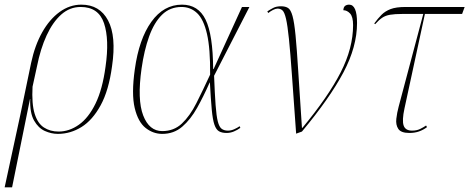

<svg xmlns="http://www.w3.org/2000/svg" viewBox="-66 -566 2019 826"><path d="M-46 240 21 -70 68 -296Q84 -371 115.5 -427Q147 -483 190.5 -514.5Q234 -546 284 -546Q363 -546 399 -478Q435 -410 416 -281Q402 -177 367 -113Q332 -49 284.5 -19.5Q237 10 183 10Q155 10 127 -2.5Q99 -15 80.5 -47.5Q62 -80 64 -140H63L-14 240ZM186 0Q232 0 273.5 -29.5Q315 -59 345 -120.5Q375 -182 388 -279Q405 -396 381.5 -466Q358 -536 281 -536Q234 -536 197.5 -503.5Q161 -471 134.5 -413.5Q108 -356 93 -280L74 -193Q70 -119 83 -77Q96 -35 123 -17.5Q150 0 186 0Z M632 10Q593 10 560.5 -15.5Q528 -41 513.5 -101.5Q499 -162 514 -268Q532 -398 585 -472Q638 -546 717 -546Q787 -546 818.5 -481.5Q850 -417 851 -269H853L975 -536H1007L855 -240Q858 -162 861.5 -114.5Q865 -67 871 -43.5Q877 -20 887.5 -12Q898 -4 915 -4Q928 -4 941.5 -10Q955 -16 965 -23L968 -16Q956 -7 940.5 -0.5Q925 6 909 6Q889 6 876.5 -1Q864 -8 856.5 -29.5Q849 -51 845 -94.5Q841 -138 837 -211H836Q810 -152 782 -102Q754 -52 718 -21Q682 10 632 10ZM632 -2Q682 -2 716.5 -34.5Q751 -67 779 -122.5Q807 -178 838 -245Q839 -357 824.5 -420Q810 -483 782 -509.5Q754 -536 715 -536Q665 -536 631 -502.5Q597 -469 575.5 -409Q554 -349 543 -271Q524 -137 550 -69.5Q576 -2 632 -2Z M1208 9Q1197 -143 1190 -242Q1183 -341 1177 -399Q1171 -457 1164.5 -485Q1158 -513 1149.5 -521Q1141 -529 1128 -529Q1120 -529 1109 -523.5Q1098 -518 1088 -510L1084 -517Q1096 -525 1109.5 -532Q1123 -539 1143 -539Q1162 -539 1173.5 -531.5Q1185 -524 1192.5 -497Q1200 -470 1205.5 -413.5Q1211 -357 1217 -260.5Q1223 -164 1233 -16H1235Q1346 -150 1399.5 -254.5Q1453 -359 1453 -458Q1453 -494 1440 -508Q1427 -522 1411 -522Q1412 -536 1419 -541Q1426 -546 1436 -546Q1470 -546 1470 -467Q1470 -365 1411.5 -254.5Q1353 -144 1233 0Z M1695 6Q1659 6 1647.5 -11.5Q1636 -29 1639 -55Q1642 -81 1649 -107L1755 -506H1666Q1632 -506 1612 -502.5Q1592 -499 1578 -489.5Q1564 -480 1548 -462L1544 -465Q1560 -487 1575.5 -502.5Q1591 -518 1614.5 -527Q1638 -536 1679 -536H1933L1922 -506H1762L1674 -99Q1663 -48 1670.5 -26Q1678 -4 1707 -4Q1727 -4 1742 -11.5Q1757 -19 1767 -26L1771 -19Q1755 -7 1736.5 -0.5Q1718 6 1695 6Z"/></svg>

Font: Noto Serif Display SemiCondensed Thin
Style: Italic
Weight: 100
Width: 4
Italic angle: -12°
Designer: Monotype Design Team
Foundry: Monotype Imaging Inc.
Version: Version 2.009